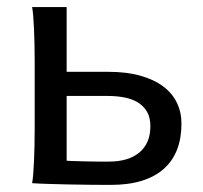

<svg xmlns="http://www.w3.org/2000/svg" viewBox="-20 -518 575 543"><path d="M78.1 -342.3Q78.1 -367.2 77.6 -390.9Q77.1 -414.6 76.2 -435.1Q75.2 -455.6 74 -471.7Q72.8 -487.8 70.8 -498H168.5V-314.9H285.6Q337.9 -314.9 376.7 -304Q415.5 -293 441.4 -273.7Q467.3 -254.4 480.2 -227.5Q493.2 -200.7 493.2 -168.5Q493.2 -127.4 481 -95.5Q468.8 -63.5 443.8 -41Q418.9 -18.6 381.3 -6.8Q343.8 4.9 293 4.9Q267.1 4.9 236.6 4.6Q206.1 4.4 176 3.7Q146 2.9 118.4 2.2Q90.8 1.5 70.8 0Q72.8 -10.3 74 -26.4Q75.2 -42.5 76.2 -63Q77.1 -83.5 77.6 -107.2Q78.1 -130.9 78.1 -156.2ZM168.5 -63.5Q180.7 -62.5 195.6 -62.3Q210.4 -62 226.3 -61.5Q242.2 -61 257.8 -61H288.1Q343.3 -61 374.3 -86.9Q405.3 -112.8 405.3 -161.1Q405.3 -185.5 395.8 -201.9Q386.2 -218.3 369.9 -228.3Q353.5 -238.3 331.8 -242.4Q310.1 -246.6 285.6 -246.6H168.5Z"/></svg>

Font: Andika Compact
Style: Regular
Weight: 400
Designer: Victor Gaultney, Annie Olsen, Julie Remington, Don Collingsworth, Eric Hays, Becca Hirsbrunner
Foundry: SIL International
Version: Version 5.000 ; LnSpcTght